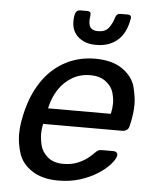

<svg xmlns="http://www.w3.org/2000/svg" viewBox="-53 -778 664 832"><g transform="rotate(5 279.0 -361.5)"><path d="M231 10Q162 10 117.5 -19Q73 -48 59 -91.5Q45 -135 45 -176Q45 -200 49 -227Q51 -240 55.5 -260.5Q60 -281 64 -294Q84 -365 123.5 -418.5Q163 -472 220 -501Q277 -530 345 -530Q421 -530 465.5 -498Q510 -466 521 -422.5Q532 -379 532 -347Q532 -311 523 -269L519 -252Q517 -241 508.5 -235Q500 -229 490 -229H145Q145 -228 144.5 -225Q144 -222 143 -220Q140 -202 140 -186Q140 -164 146.5 -136Q153 -108 178.5 -86Q204 -64 246 -64Q282 -64 308.5 -75Q335 -86 352 -99.5Q369 -113 376 -121Q388 -133 393.5 -135.5Q399 -138 411 -138H459Q468 -138 472.5 -133.5Q477 -129 477 -122Q477 -120 476 -117Q472 -102 453 -80.5Q434 -59 401 -38Q368 -17 325 -3.5Q282 10 231 10ZM160 -298H433L434 -301Q439 -324 439 -345Q439 -364 432 -390Q425 -416 399 -436.5Q373 -457 330 -457Q287 -457 252 -436.5Q217 -416 194 -381Q171 -346 161 -301ZM240 -714Q245 -733 263 -733H293Q311 -733 308 -714Q306 -702 306 -690.5Q306 -679 309.5 -670Q313 -661 322 -655.5Q331 -650 346 -650Q379 -650 393.5 -670Q408 -690 415 -714Q420 -733 438 -733H468Q488 -733 483 -714Q479 -690 469.5 -667.5Q460 -645 443.5 -628Q427 -611 402.5 -600.5Q378 -590 343 -590Q311 -590 289 -600.5Q267 -611 254 -628Q241 -645 238 -667.5Q235 -690 240 -714Z"/></g></svg>

Font: SVN-Rubik
Style: Italic
Weight: 400
Italic angle: -12°
Designer: Hubert and Fischer
Foundry: Hubert & Fischer
Version: Version 2.101; ttfautohint (v1.8.3)